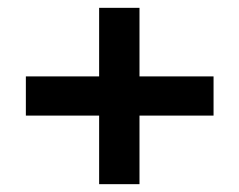

<svg xmlns="http://www.w3.org/2000/svg" viewBox="-20 -535 611 490"><path d="M233 -65V-515H336V-65ZM46 -240V-340H525V-240Z"/></svg>

Font: DM Sans 16pt SemiBold
Style: Regular
Weight: 600
Version: Version 4.004;gftools[0.9.30]